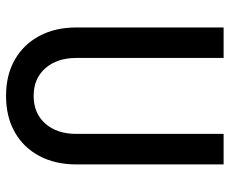

<svg xmlns="http://www.w3.org/2000/svg" viewBox="-83 -677 768 642"><g transform="rotate(90 301.0 -356.0)"><path d="M300.3 7.8Q231 7.8 179.7 -21.5Q128.4 -50.8 100.1 -103.8Q71.8 -156.7 71.8 -228V-719.7H173.8V-227.1Q173.8 -162.6 208.3 -123.5Q242.7 -84.5 300.3 -84.5Q358.9 -84.5 393.3 -123.5Q427.7 -162.6 427.7 -227.1V-719.7H529.8V-228Q529.8 -156.7 501.7 -103.8Q473.6 -50.8 422.1 -21.5Q370.6 7.8 300.3 7.8Z"/></g></svg>

Font: Reddit Sans Condensed Medium
Style: Regular
Weight: 500
Designer: Stephen Hutchings
Foundry: Reddit
Version: Version 1.014